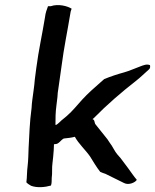

<svg xmlns="http://www.w3.org/2000/svg" viewBox="-20 -778 624 772"><path d="M120 -459C119 -444 117 -429 115 -414L110 -377C109 -366 107 -355 107 -344C99 -285 98 -237 95 -183C94 -159 94 -135 91 -110C88 -89 89 -65 86 -45C90 -40 98 -35 105 -31C129 -22 161 -25 185 -32C189 -44 187 -52 188 -63C191 -82 188 -103 191 -122C193 -138 195 -158 196 -174L197 -198C204 -199 209 -198 216 -204C224 -210 226 -215 236 -221C254 -223 266 -224 281 -228C296 -200 324 -175 342 -149C356 -127 367 -107 383 -87C390 -84 397 -81 404 -79C430 -66 453 -55 479 -42C498 -32 525 -45 530 -55C517 -70 507 -86 495 -102L480 -122C475 -128 470 -135 465 -142C455 -153 446 -163 439 -176L429 -193C424 -199 419 -208 412 -218C398 -236 378 -260 364 -278C359 -284 362 -296 352 -299C354 -300 355 -302 357 -303C410 -357 468 -407 527 -453C546 -468 562 -484 579 -499C585 -504 584 -512 583 -516C570 -522 555 -515 544 -511C524 -504 501 -493 479 -487C453 -480 423 -470 399 -460L382 -445C360 -426 332 -401 311 -378C291 -356 272 -332 249 -312C243 -306 226 -294 221 -288L212 -280C210 -278 207 -277 206 -276H203C203 -301 203 -326 207 -355C208 -366 210 -377 211 -388C211 -399 213 -411 215 -424L228 -516C237 -586 251 -652 262 -719C263 -729 265 -735 268 -743C253 -753 215 -764 184 -753H173C168 -739 163 -727 161 -709C150 -641 135 -575 126 -505Z"/></svg>

Font: Hussar Pisanka
Style: Kur
Weight: 400
Designer: Robert Jablonski
Foundry: Cannot Into Space Fonts
Version: Version 1.070